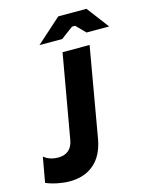

<svg xmlns="http://www.w3.org/2000/svg" viewBox="-144 -983 838 1075"><g transform="rotate(-15 274.5 -445.5)"><path d="M-11.8 -18.6 14.2 -164.4Q29.2 -151.2 50 -143.9Q70.8 -136.6 97.2 -136.6Q135.2 -136.6 158 -156.9Q180.8 -177.2 186.8 -215L272 -700H428.8L338.2 -179.8Q322 -87.2 266.7 -39.1Q211.4 9 125.2 9Q92.2 9 55 1.6Q17.8 -5.8 -11.8 -18.6ZM300.8 -900H464.4L561.4 -771.8H430.4L378.4 -824.6H360.4L289.2 -771.8H157.4Z"/></g></svg>

Font: Fixel Italic Variable Display Thin
Style: Italic
Weight: 100
Italic angle: -10°
Designer: AlfaBravo + MacPaw
Foundry: Kyrylo Tkachov, Marchela Mozhyna, Serhii Makarenko, Maria Weinstein, Zakhar Kryvoshyya
Version: Version 1.210;Glyphs 3.2 (3217)